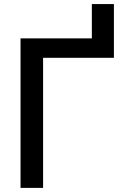

<svg xmlns="http://www.w3.org/2000/svg" viewBox="-20 -914 618 934"><path d="M79.9 0H189.6V-632.8H534.1V-894.2H426.8V-727.3H79.9Z"/></svg>

Font: Magic Ui Pro Medium
Style: Regular
Weight: 500
Designer: Stefan Endress, Andreas Faust
Version: Version 1.000;FEAKit 1.0